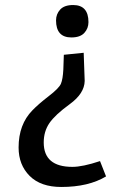

<svg xmlns="http://www.w3.org/2000/svg" viewBox="-20 -557 474 764"><path d="M313 -347 317 -235Q316 -185 257.5 -142.5Q199 -100 176.5 -67Q154 -34 154 10Q154 107 268 107Q309 107 378 84L402 145Q332 187 224 187Q142 187 98 143Q54 99 54 30Q54 -62 109 -118Q133 -143 174 -174.5Q215 -206 222.5 -224Q230 -242 232 -280L234 -339ZM271 -537Q332 -537 332 -469Q332 -444 315.5 -426Q299 -408 264 -408Q203 -408 203 -476Q203 -501 219.5 -519Q236 -537 271 -537Z"/></svg>

Font: Magra
Style: Regular
Weight: 400
Designer: Viviana Monsalve
Foundry: Viviana Monsalve
Version: Version 1.001